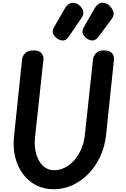

<svg xmlns="http://www.w3.org/2000/svg" viewBox="-20 -1372 922 1402"><path d="M372.5 10Q301.5 10 244.2 -19.2Q187 -48.5 147.8 -101.2Q108.5 -154 91.2 -224.2Q74 -294.5 82.5 -377L141 -936.5Q143.5 -963 163.5 -983.5Q183.5 -1004 224.5 -1004Q266.5 -1004 283.2 -983.2Q300 -962.5 297 -935L236 -372Q228.5 -304 244.2 -248.8Q260 -193.5 293.8 -161.2Q327.5 -129 374 -129Q416.5 -129 454.5 -148.5Q492.5 -168 523.2 -203Q554 -238 573.8 -284.8Q593.5 -331.5 599.5 -386L659 -936.5Q662 -963 681 -983.5Q700 -1004 737 -1004Q781 -1004 798 -983.8Q815 -963.5 812 -934L754.5 -386Q745.5 -302 712.2 -230Q679 -158 627 -104.2Q575 -50.5 509.8 -20.2Q444.5 10 372.5 10ZM618.5 -1088Q596 -1102 586 -1123.2Q576 -1144.5 591.5 -1172L670 -1309.5Q693.5 -1350 724.8 -1351.5Q756 -1353 778.5 -1331.5Q800.5 -1310.5 807.8 -1285.2Q815 -1260 797 -1235.5L699 -1103.5Q680.5 -1079 659.8 -1077Q639 -1075 618.5 -1088ZM401 -1088Q379.5 -1102 369 -1123.2Q358.5 -1144.5 374 -1172L453 -1309.5Q476.5 -1349.5 507.5 -1351.2Q538.5 -1353 561.5 -1331.5Q583.5 -1310.5 588 -1288Q592.5 -1265.5 575 -1240.5L481.5 -1103.5Q464 -1078 443 -1076.5Q422 -1075 401 -1088Z"/></svg>

Font: Edu SA Hand
Style: Regular
Weight: 400
Designer: Tina and Corey Anderson, Eben Sorkin, Mirko Velimirovic
Foundry: Google for Education
Version: Version 2.000